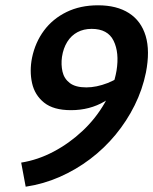

<svg xmlns="http://www.w3.org/2000/svg" viewBox="-20 -691 579 725"><path d="M248 -275Q182 -275 146.5 -303.5Q111 -332 101 -377.5Q91 -423 101 -473Q113 -531 146 -575.5Q179 -620 231 -645.5Q283 -671 350 -671Q421 -671 467 -641.5Q513 -612 530 -555.5Q547 -499 531 -417Q518 -353 488.5 -293.5Q459 -234 416.5 -182.5Q374 -131 320.5 -90.5Q267 -50 205.5 -23Q144 4 77 14L60 -77Q123 -87 182.5 -118.5Q242 -150 292 -197Q342 -244 375.5 -302.5Q409 -361 420 -424Q431 -492 409 -537Q387 -582 326 -582Q296 -582 272.5 -569.5Q249 -557 234 -533Q219 -509 214 -476Q210 -447 216 -420.5Q222 -394 243.5 -377.5Q265 -361 306 -361Q344 -361 386.5 -377.5Q429 -394 460 -425L476 -389Q431 -341 375 -308Q319 -275 248 -275Z"/></svg>

Font: Ysabeau Office
Style: Bold Italic
Weight: 700
Italic angle: -12°
Designer: Christian Thalmann (Catharsis Fonts)
Version: Version 2.001;gftools[0.9.30]; featfreeze: tnum,lnum,ss02